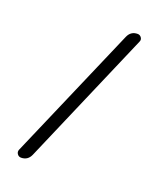

<svg xmlns="http://www.w3.org/2000/svg" viewBox="-142 -818 785 947"><g transform="rotate(20 250.0 -344.5)"><path d="M83 40Q70.3 40 63 29.3Q55.7 18.6 60.5 6.8L365.2 -697.3Q379.9 -730.5 415 -730.5Q427.7 -730.5 435.1 -719.7Q442.4 -709 436.5 -697.3L132.8 6.8Q118.2 40 83 40Z"/></g></svg>

Font: Rounded-X Mgen+ 2m regular
Style: Regular
Weight: 400
Designer: [Source Han Sans]
Ryoko NISHIZUKA  (kana & ideographs); Paul D. Hunt (Latin, Greek & Cyrillic); Wenlong ZHANG  (bopomofo
Version: Version 1.059.20150602